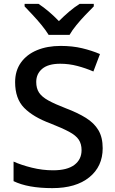

<svg xmlns="http://www.w3.org/2000/svg" viewBox="-20 -961 594 991"><path d="M510 -196Q510 -102 441 -46Q372 10 250 10Q124 10 50 -26V-127Q90 -109 144.5 -95.5Q199 -82 254 -82Q327 -82 364 -110Q401 -138 401 -186Q401 -218 386.5 -240Q372 -262 336.5 -281Q301 -300 240 -324Q151 -357 104.5 -404.5Q58 -452 58 -537Q58 -596 88 -638Q118 -680 171 -702Q224 -724 293 -724Q354 -724 404 -712Q454 -700 496 -682L462 -592Q423 -609 379.5 -620.5Q336 -632 291 -632Q229 -632 198 -606Q167 -580 167 -538Q167 -505 181.5 -483Q196 -461 229.5 -442.5Q263 -424 320 -402Q381 -379 423.5 -352.5Q466 -326 488 -289Q510 -252 510 -196ZM231 -781Q217 -804 195 -831Q173 -858 149 -883.5Q125 -909 107 -928V-941H179Q232 -906 284 -852Q311 -879 337.5 -901.5Q364 -924 391 -941H464V-928Q445 -909 420.5 -883.5Q396 -858 374 -831Q352 -804 339 -781Z"/></svg>

Font: Noto Sans Meetei Mayek Medium
Style: Regular
Weight: 500
Designer: Monotype Design Team and Neelakash Kshetrimayum
Foundry: Monotype Imaging Inc.
Version: Version 2.002; ttfautohint (v1.8.4.7-5d5b)